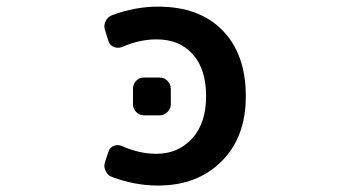

<svg xmlns="http://www.w3.org/2000/svg" viewBox="-20 -579 1040 590"><path d="M465.8 -8.8Q394.5 -8.8 324.2 -35.2Q310.5 -40 304.7 -53.7Q300.8 -61.5 300.8 -69.3Q300.8 -75.2 302.7 -81.1L313.5 -113.3Q317.4 -126 330.1 -130.9Q342.8 -135.7 355.5 -129.9Q408.2 -106.4 460.9 -106.4Q527.3 -106.4 570.3 -153.3Q613.3 -200.2 613.3 -283.2Q613.3 -367.2 572.3 -412.1Q532.2 -458 460.9 -458Q408.2 -458 355.5 -434.6Q342.8 -429.7 330.1 -434.6Q317.4 -439.5 313.5 -452.1L302.7 -486.3Q300.8 -492.2 300.8 -498Q300.8 -505.9 304.7 -513.7Q310.5 -527.3 324.2 -532.2Q394.5 -558.6 465.8 -558.6Q592.8 -558.6 664.1 -485.4Q735.4 -412.1 735.4 -283.2Q735.4 -157.2 660.6 -83Q585.9 -8.8 465.8 -8.8ZM422.9 -224.6Q408.2 -224.6 398.4 -234.9Q388.7 -245.1 388.7 -258.8V-306.6Q388.7 -320.3 398.4 -330.6Q408.2 -340.8 422.9 -340.8H470.7Q484.4 -340.8 494.6 -330.6Q504.9 -320.3 504.9 -306.6V-258.8Q504.9 -245.1 494.6 -234.9Q484.4 -224.6 470.7 -224.6Z"/></svg>

Font: Rounded-L Mgen+ 1m medium
Style: Regular
Weight: 500
Designer: [Source Han Sans]
Ryoko NISHIZUKA  (kana & ideographs); Paul D. Hunt (Latin, Greek & Cyrillic); Wenlong ZHANG  (bopomofo
Version: Version 1.059.20150602